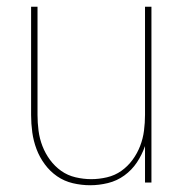

<svg xmlns="http://www.w3.org/2000/svg" viewBox="-20 -540 540 568"><path d="M247 8Q221 8 195.5 2Q170 -4 149 -18.5Q128 -33 112.5 -54Q97 -75 88 -99Q79 -123 75.5 -148.5Q72 -174 72 -200V-520H91V-200Q91 -177 94 -153.5Q97 -130 105.5 -108Q114 -86 128 -67Q142 -48 161 -34.5Q180 -21 203.5 -15.5Q227 -10 250 -10Q273 -10 296.5 -15.5Q320 -21 339 -34.5Q358 -48 372 -67Q386 -86 394.5 -108Q403 -130 406 -153.5Q409 -177 409 -200V-520H428V0H409V-108Q400 -82 385 -59.5Q370 -37 348 -21Q326 -5 299.5 1.5Q273 8 247 8Z"/></svg>

Font: Iosevka SS18 Thin
Style: Regular
Weight: 100
Monospace: yes
Designer: Belleve Invis
Foundry: Belleve Invis
Version: Version 25.1.1; ttfautohint (v1.8.4)